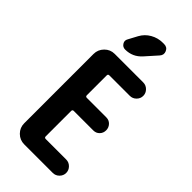

<svg xmlns="http://www.w3.org/2000/svg" viewBox="-298 -1033 1096 1096"><g transform="rotate(45 250.0 -485.0)"><path d="M220.7 -622.1Q210 -622.1 210 -611.3V-451.2Q210 -440.4 220.7 -440.4H377.9Q400.4 -440.4 415 -424.8Q429.7 -409.2 429.7 -387.2Q429.7 -365.2 415 -350.1Q400.4 -335 377.9 -335H220.7Q210 -335 210 -324.2V-119.1Q210 -108.4 220.7 -108.4H385.7Q408.2 -108.4 424.3 -92.3Q440.4 -76.2 440.4 -54.2Q440.4 -32.2 424.3 -16.1Q408.2 0 385.7 0H155.3Q120.1 0 95.2 -24.9Q70.3 -49.8 70.3 -85V-644.5Q70.3 -679.7 95.2 -705.1Q120.1 -730.5 155.3 -730.5H385.7Q408.2 -730.5 424.3 -714.4Q440.4 -698.2 440.4 -676.3Q440.4 -654.3 424.3 -638.2Q408.2 -622.1 385.7 -622.1ZM304.7 -969.7H315.4Q340.8 -969.7 350.6 -947.3Q360.4 -924.8 343.8 -906.2L280.3 -835Q240.2 -790 179.7 -790Q160.2 -790 149.4 -807.1Q138.7 -824.2 149.4 -841.8L178.7 -896.5Q197.3 -930.7 231.4 -950.2Q265.6 -969.7 304.7 -969.7Z"/></g></svg>

Font: Rounded-X Mgen+ 1mn bold
Style: Bold
Weight: 700
Designer: [Source Han Sans]
Ryoko NISHIZUKA  (kana & ideographs); Paul D. Hunt (Latin, Greek & Cyrillic); Wenlong ZHANG  (bopomofo
Version: Version 1.059.20150602